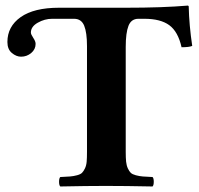

<svg xmlns="http://www.w3.org/2000/svg" viewBox="-20 -673 722 695"><path d="M198.2 2Q193.8 -2.4 193.8 -15.1Q193.8 -27.8 198.2 -32.2Q221.2 -33.2 233.6 -34.2Q246.1 -35.2 258.8 -38.6Q271.5 -42 276.9 -47.4Q282.2 -52.7 287.4 -63.2Q292.5 -73.7 293.7 -87.6Q294.9 -101.6 294.9 -123V-505.9Q294.9 -555.2 284.7 -580.1Q274.4 -605 248 -605H168.9Q141.6 -605 116.7 -590.8Q91.8 -576.7 91.8 -555.2Q91.8 -548.8 100.3 -536.1Q108.9 -523.4 108.9 -514.2Q108.9 -494.6 93 -481.2Q77.1 -467.8 56.2 -467.8Q39.1 -467.8 22.9 -481.2Q6.8 -494.6 6.8 -521Q6.8 -577.1 54.9 -611.1Q103 -645 193.8 -645H436Q568.8 -645 660.2 -652.8Q661.1 -652.8 662.1 -651.6Q663.1 -650.4 663.1 -649.9Q664.6 -582 675.8 -506.8Q665 -502 637.2 -502Q624.5 -558.6 592.8 -581.8Q561 -605 502.9 -605H481Q455.1 -605 445.1 -579.6Q435.1 -554.2 435.1 -502.9V-123Q435.1 -101.6 436.5 -87.6Q438 -73.7 442.9 -63.2Q447.8 -52.7 453.4 -47.4Q459 -42 471.7 -38.6Q484.4 -35.2 496.8 -34.2Q509.3 -33.2 532.2 -32.2Q536.6 -27.8 536.6 -15.1Q536.6 -2.4 532.2 2Q432.6 0 362.8 0Q295.9 0 198.2 2Z"/></svg>

Font: Common Serif
Style: Bold
Weight: 700
Designer: Philipp H. Poll, Khaled Hosny
Foundry: Stefan Peev, Context Ltd.
Version: Version 1.026